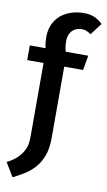

<svg xmlns="http://www.w3.org/2000/svg" viewBox="-102 -771 582 1042"><g transform="rotate(10 188.5 -249.5)"><path d="M328 -615Q325 -618 309.5 -626Q294 -634 280 -634Q271 -634 258 -631.5Q245 -629 233 -620.5Q221 -612 212.5 -596Q204 -580 204 -554Q204 -543 205.5 -529Q207 -515 212 -498H336L322 -417H218V-25Q218 35 202.5 75.5Q187 116 162 143.5Q137 171 106.5 189.5Q76 208 46 223L0 147Q37 128 58 106.5Q79 85 89.5 63.5Q100 42 102 22Q104 2 104 -14V-417H14V-498H101Q97 -513 95.5 -529Q94 -545 94 -559Q94 -599 108.5 -630Q123 -661 147.5 -681Q172 -701 204.5 -711.5Q237 -722 272 -722Q311 -722 336 -709.5Q361 -697 377 -680Z"/></g></svg>

Font: Amaranth
Style: Regular
Weight: 400
Designer: Gesine Todt
Foundry: Gesine Todt
Version: Version 1.001